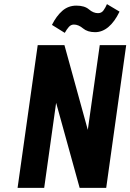

<svg xmlns="http://www.w3.org/2000/svg" viewBox="-20 -905 628 925"><path d="M64.7 0H192.9L250.4 -409.7L363.7 0H491.7L588 -687.7H460.6L403 -279.4L290.4 -687.7H161.7ZM292 -746.7Q301.9 -764.3 311.9 -775.5Q322 -786.7 336.1 -786.7Q357.9 -786.7 379.7 -768.4Q401.6 -750 438.1 -750Q472.7 -750 502.5 -775.1Q532.3 -800.1 555.9 -849L495.3 -885.1Q488.1 -868.1 478.6 -854.9Q469.1 -841.6 452.1 -841.6Q429.7 -841.6 408.6 -859.7Q387.4 -877.9 348 -877.9Q309.1 -877.9 280.4 -853Q251.7 -828.1 230.3 -785Z"/></svg>

Font: Secuela ExtLt
Style: Italic
Weight: 200
Italic angle: -8°
Designer: Fernando Haro
Foundry: deFharo
Version: Version 1.704